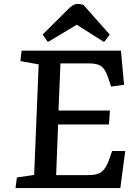

<svg xmlns="http://www.w3.org/2000/svg" viewBox="-20 -958 700 978"><path d="M177 -630 84 -647 90 -700H596L612 -526L546 -517L534 -553Q523 -587 511 -604.5Q499 -622 480.5 -628.5Q462 -635 430 -635H288L278 -395H540L535 -324H276L266 -66H427Q455 -66 475 -71.5Q495 -77 509.5 -94.5Q524 -112 537 -148L551 -189H618L593 0H59L66 -54L154 -67ZM539 -782 510 -744 371 -832 224 -744 197 -782 323 -907Q337 -922 349.5 -930Q362 -938 376 -938Q385 -938 391.5 -936.5Q398 -935 405 -933Z"/></svg>

Font: Literata 7pt Medium
Style: Italic
Weight: 500
Italic angle: -2°
Designer: Latin by Veronika Burian and Jose Scaglione. Greek by Irene Vlachou. Cyrillic by Vera Evstafieva
Foundry: TypeTogether
Version: Version 3.002